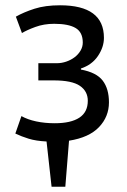

<svg xmlns="http://www.w3.org/2000/svg" viewBox="-20 -527 481 726"><path d="M125 -223V-288H195Q213 -288 230.5 -294Q248 -300 262 -310.5Q276 -321 284.5 -335.5Q293 -350 293 -366Q293 -405 266 -421Q239 -437 185 -437Q146 -437 113.5 -425Q81 -413 63 -402L40 -464Q70 -481 110.5 -494Q151 -507 207 -507Q373 -507 373 -384Q373 -349 350.5 -315.5Q328 -282 286 -268V-264Q345 -253 368.5 -222Q392 -191 392 -140Q392 -86 354.5 -46.5Q317 -7 241 5L227 179H175L156 8Q116 6 88.5 -2.5Q61 -11 38 -22L61 -88Q84 -75 116.5 -68Q149 -61 187 -61Q248 -61 280 -82Q312 -103 312 -146Q312 -182 282 -202.5Q252 -223 183 -223Z"/></svg>

Font: PTSans
Style: Regular
Weight: 400
Designer: A.Korolkova, O.Umpeleva, V.Yefimov
Foundry: ParaType Ltd
Version: Version 2.003W OFL